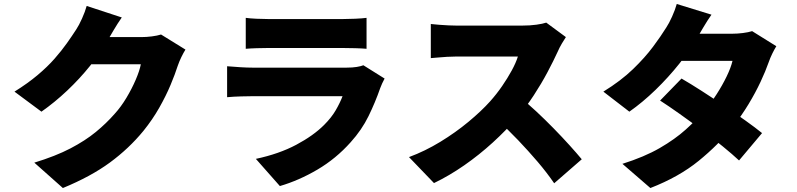

<svg xmlns="http://www.w3.org/2000/svg" viewBox="-20 -870 4020 968"><path d="M915 -620Q905 -604 894.5 -582.5Q884 -561 876 -538Q863 -497 840 -442Q817 -387 783 -327Q749 -267 703 -210Q630 -121 534 -50.5Q438 20 297 78L153 -50Q261 -83 335.5 -122Q410 -161 463 -204.5Q516 -248 558 -296Q590 -331 617.5 -377Q645 -423 664.5 -468.5Q684 -514 690 -546H372L426 -683Q440 -683 468 -683Q496 -683 530.5 -683Q565 -683 598.5 -683Q632 -683 657.5 -683Q683 -683 693 -683Q718 -683 745.5 -686.5Q773 -690 792 -696ZM594 -782Q573 -752 553 -718Q533 -684 523 -667Q487 -604 434.5 -538.5Q382 -473 319 -413.5Q256 -354 189 -307L53 -408Q119 -449 169 -491Q219 -533 255 -574Q291 -615 317.5 -652.5Q344 -690 364 -721Q378 -742 393.5 -776.5Q409 -811 417 -840Z M1219 -780Q1240 -777 1272.5 -775.5Q1305 -774 1331 -774Q1351 -774 1390.5 -774Q1430 -774 1477.5 -774Q1525 -774 1572 -774Q1619 -774 1656 -774Q1693 -774 1710 -774Q1734 -774 1770 -775.5Q1806 -777 1828 -780V-624Q1807 -626 1772 -627Q1737 -628 1708 -628Q1692 -628 1654.5 -628Q1617 -628 1569.5 -628Q1522 -628 1474.5 -628Q1427 -628 1388.5 -628Q1350 -628 1331 -628Q1306 -628 1274 -627Q1242 -626 1219 -624ZM1919 -474Q1913 -463 1906.5 -449Q1900 -435 1897 -426Q1872 -354 1838 -284.5Q1804 -215 1748 -153Q1674 -70 1580.5 -15Q1487 40 1391 68L1270 -69Q1387 -94 1473.5 -140Q1560 -186 1614 -240Q1651 -277 1672.5 -314Q1694 -351 1707 -385Q1696 -385 1671.5 -385Q1647 -385 1613 -385Q1579 -385 1540 -385Q1501 -385 1459.5 -385Q1418 -385 1379.5 -385Q1341 -385 1308 -385Q1275 -385 1252 -385Q1233 -385 1196 -384Q1159 -383 1125 -380V-536Q1160 -533 1193.5 -531Q1227 -529 1252 -529Q1269 -529 1299 -529Q1329 -529 1367 -529Q1405 -529 1447.5 -529Q1490 -529 1532.5 -529Q1575 -529 1613.5 -529Q1652 -529 1681.5 -529Q1711 -529 1728 -529Q1757 -529 1778.5 -532.5Q1800 -536 1812 -541Z M2833 -683Q2826 -673 2813 -651Q2800 -629 2792 -610Q2771 -564 2740.5 -506.5Q2710 -449 2671.5 -390Q2633 -331 2589 -279Q2533 -214 2464.5 -151.5Q2396 -89 2320.5 -36.5Q2245 16 2168 53L2042 -78Q2123 -108 2200 -155Q2277 -202 2342 -256Q2407 -310 2451 -359Q2484 -396 2511.5 -436Q2539 -476 2560 -514.5Q2581 -553 2591 -585Q2580 -585 2556 -585Q2532 -585 2501 -585Q2470 -585 2436.5 -585Q2403 -585 2372 -585Q2341 -585 2316.5 -585Q2292 -585 2280 -585Q2258 -585 2233.5 -583.5Q2209 -582 2187.5 -580Q2166 -578 2152 -577V-749Q2170 -747 2194.5 -745Q2219 -743 2242.5 -742Q2266 -741 2280 -741Q2295 -741 2322 -741Q2349 -741 2382.5 -741Q2416 -741 2451.5 -741Q2487 -741 2519.5 -741Q2552 -741 2577 -741Q2602 -741 2614 -741Q2652 -741 2684.5 -745.5Q2717 -750 2734 -756ZM2602 -379Q2640 -349 2684 -308Q2728 -267 2771.5 -222.5Q2815 -178 2852 -137Q2889 -96 2913 -67L2774 54Q2737 0 2690.5 -54.5Q2644 -109 2592.5 -163Q2541 -217 2487 -266Z M3416 -474Q3461 -448 3517 -412Q3573 -376 3630.5 -337Q3688 -298 3738.5 -262Q3789 -226 3822 -199L3706 -61Q3674 -91 3624.5 -131.5Q3575 -172 3517.5 -215Q3460 -258 3405 -297Q3350 -336 3308 -363ZM3894 -637Q3884 -621 3873.5 -599.5Q3863 -578 3855 -555Q3840 -512 3814.5 -457.5Q3789 -403 3754 -345Q3719 -287 3674 -230Q3602 -140 3502.5 -59Q3403 22 3259 78L3118 -44Q3229 -79 3306 -123.5Q3383 -168 3437.5 -217Q3492 -266 3533 -314Q3564 -350 3593 -395Q3622 -440 3643.5 -484.5Q3665 -529 3673 -563H3353L3407 -700H3673Q3698 -700 3725.5 -703.5Q3753 -707 3772 -713ZM3567 -796Q3546 -766 3526 -732Q3506 -698 3496 -681Q3460 -618 3405 -549Q3350 -480 3285 -417Q3220 -354 3153 -307L3022 -408Q3111 -463 3171.5 -521.5Q3232 -580 3272.5 -634.5Q3313 -689 3339 -731Q3353 -752 3368.5 -786.5Q3384 -821 3392 -850Z"/></svg>

Font: Noto Sans SC Thin Black
Style: Regular
Weight: 900
Version: Version 2.004-H2;hotconv 1.0.118;makeotfexe 2.5.65603